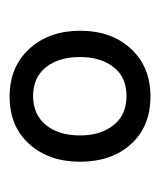

<svg xmlns="http://www.w3.org/2000/svg" viewBox="14 -782 340 409"><g transform="rotate(-90 184.5 -577.0)"><path d="M184 -427Q120 -427 82.5 -468.5Q45 -510 45 -577Q45 -643 82.5 -685Q120 -727 184 -727Q247 -727 285.5 -685Q324 -643 324 -577Q324 -510 285.5 -468.5Q247 -427 184 -427ZM185 -478Q225 -478 246.5 -505.5Q268 -533 268 -577Q268 -623 246 -650Q224 -677 185 -677Q146 -677 123.5 -650Q101 -623 101 -577Q101 -533 123 -505.5Q145 -478 185 -478Z"/></g></svg>

Font: Noto Serif Lao SemCond
Style: Regular
Weight: 400
Width: 4
Designer: Monotype Design Team
Foundry: Monotype Imaging Inc.
Version: Version 2.004; ttfautohint (v1.8.4.7-5d5b)